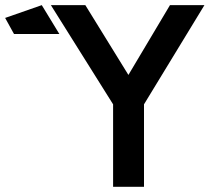

<svg xmlns="http://www.w3.org/2000/svg" viewBox="-201 -720 808 740"><path d="M234.9 0V-317.9L-4.9 -700.2H127.9L293.9 -431.2L454.1 -700.2H586.9L354 -317.9V0ZM-181.2 -650.9 -40 -700.2 27.8 -588.9H-147Z"/></svg>

Font: Cakra Normal
Style: Regular
Weight: 400
Designer: Lucia Kollert, Vojtech Kollert
Foundry: OoM Type
Version: Version 1.000;Glyphs 3.1.1 (3148)